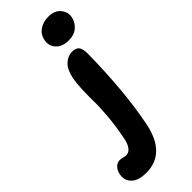

<svg xmlns="http://www.w3.org/2000/svg" viewBox="-447 -760 1081 1081"><g transform="rotate(-45 93.5 -219.0)"><path d="M207 -548.8Q156.7 -548.8 129.9 -577.9Q103 -606.9 111.8 -648.9Q119.1 -684.6 148.7 -704.8Q178.2 -725.1 219.2 -725.1Q269.5 -725.1 293.9 -695.1Q318.4 -665 311 -628.9Q305.2 -596.7 278.3 -572.8Q251.5 -548.8 207 -548.8ZM-12.2 287.1Q-73.7 287.1 -102.3 258.8Q-130.9 230.5 -123 187Q-117.2 159.7 -101.8 144.8Q-86.4 129.9 -65.9 129.9Q-57.6 129.9 -44.4 133.5Q-31.2 137.2 -21 137.2Q-0.5 137.2 14.4 117.9Q29.3 98.6 36.1 64.9Q52.2 -14.6 58.6 -86.9Q64.9 -159.2 64 -202.9Q63 -246.6 64.7 -296.6Q66.4 -346.7 74.2 -386.2Q85 -439.5 113 -465.3Q141.1 -491.2 173.8 -491.2Q204.6 -491.2 217.5 -475.3Q230.5 -459.5 230 -415Q225.1 -115.7 183.1 91.8Q145 287.1 -12.2 287.1Z"/></g></svg>

Font: Shantell Sans Bouncy
Style: Bold Italic
Weight: 700
Italic angle: -11.31°
Designer: Stephen Nixon, Anya Danilova, Shantell Martin
Foundry: Arrow Type
Version: Version 1.006;[9816181b4]